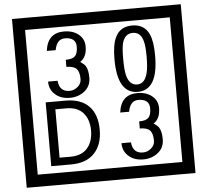

<svg xmlns="http://www.w3.org/2000/svg" viewBox="-65 -1030 1285 1190"><g transform="rotate(-5 577.5 -435.0)"><path d="M1103 90H53V-960H1103ZM1028 15V-885H128V15ZM499 -556Q499 -504 460.5 -473Q422 -442 369 -442Q314 -442 280 -471Q242 -502 242 -554H301Q307 -485 370 -485Q398 -485 421 -504.5Q444 -524 444 -552Q444 -597 426 -616Q408 -635 363 -635V-679Q405 -679 421.5 -696Q438 -713 438 -754Q438 -812 369 -812Q318 -812 306 -744H251Q264 -855 368 -855Q419 -855 454 -829Q493 -800 493 -750Q493 -685 451 -658Q475 -642 483 -630Q499 -605 499 -556ZM917 -656Q917 -442 791 -442Q664 -442 664 -656Q664 -744 685 -789Q714 -855 791 -855Q868 -855 897 -789Q917 -745 917 -656ZM864 -656Q864 -723 855 -752Q840 -809 791 -809Q742 -809 726 -752Q718 -723 718 -656Q718 -587 726 -553Q742 -488 791 -488Q839 -488 855 -554Q864 -587 864 -656ZM535 -229Q535 -136 484.5 -83Q434 -30 340 -30H216V-427H340Q435 -427 485 -375.5Q535 -324 535 -229ZM481 -229Q481 -298 445 -338.5Q409 -379 341 -379H272V-78H341Q409 -78 445 -119Q481 -160 481 -229ZM919 -136Q919 -84 880.5 -53Q842 -22 789 -22Q734 -22 700 -51Q662 -82 662 -134H721Q727 -65 790 -65Q818 -65 841 -84.5Q864 -104 864 -132Q864 -177 846 -196Q828 -215 783 -215V-259Q825 -259 841.5 -276Q858 -293 858 -334Q858 -392 789 -392Q738 -392 726 -324H671Q684 -435 788 -435Q839 -435 874 -409Q913 -380 913 -330Q913 -265 871 -238Q895 -222 903 -210Q919 -185 919 -136Z"/></g></svg>

Font: Unicode BMP Fallback SIL
Style: Regular
Weight: 400
Foundry: NRSI, SIL International
Version: Version 5.1 Based on Unicode 5.1